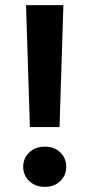

<svg xmlns="http://www.w3.org/2000/svg" viewBox="-20 -720 347 745"><path d="M96 -227 81 -700H226L211 -227ZM154 5Q117 5 93.5 -17.5Q70 -40 70 -73Q70 -106 93.5 -128.5Q117 -151 154 -151Q191 -151 214 -128.5Q237 -106 237 -73Q237 -40 214 -17.5Q191 5 154 5Z"/></svg>

Font: DM Sans 17pt
Style: Bold
Weight: 700
Version: Version 4.004;gftools[0.9.30]